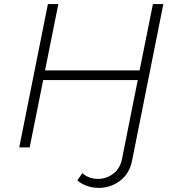

<svg xmlns="http://www.w3.org/2000/svg" viewBox="-20 -720 856 938"><path d="M382 126Q414 154 459 154Q500 154 533.5 128.5Q567 103 576 57L653 -329H191L125 0H74L214 -700H265L200 -376H662L727 -700H778L625 66Q612 129 566 163.5Q520 198 462 198Q433 198 405.5 188.5Q378 179 358 161Z"/></svg>

Font: Montserrat Alternates Light
Style: Italic
Weight: 300
Italic angle: -11.3°
Designer: Julieta Ulanovsky
Foundry: Julieta Ulanovsky
Version: Version 7.200